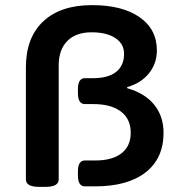

<svg xmlns="http://www.w3.org/2000/svg" viewBox="-20 -727 705 749"><path d="M134 2Q106 2 93.5 -5.5Q81 -13 81 -27V-464Q81 -580 148.5 -643.5Q216 -707 339 -707Q457 -707 524.5 -660Q592 -613 592 -530Q592 -480 561.5 -441.5Q531 -403 476 -387V-383Q546 -363 582 -318Q618 -273 618 -209Q618 -109 548 -54.5Q478 0 351 0H311Q284 0 284 -43V-58Q284 -101 311 -101H352Q418 -101 454 -129Q490 -157 490 -209Q490 -263 451.5 -292Q413 -321 344 -321H311Q284 -321 284 -364V-379Q284 -422 311 -422H343Q402 -422 433 -446.5Q464 -471 464 -517Q464 -556 430 -578.5Q396 -601 337 -601Q276 -601 242.5 -567Q209 -533 209 -472V-27Q209 -13 196.5 -5.5Q184 2 156 2Z"/></svg>

Font: Asap Expanded SemiBold
Style: Regular
Weight: 600
Width: 7
Designer: Pablo Cosgaya
Foundry: Omnibus-Type
Version: Version 3.001; ttfautohint (v1.8.4.7-5d5b)